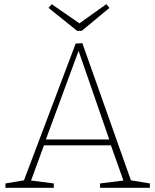

<svg xmlns="http://www.w3.org/2000/svg" viewBox="-20 -901 745 921"><path d="M375 -694 608 -36 699 -21V0H460V-21L572 -35L512 -204H191L129 -35L238 -21V0H6V-21L95 -36L343 -692ZM504 -232 357 -657 200 -232ZM361 -789 490 -881 505 -863 372 -753H350L213 -863L228 -881Z"/></svg>

Font: Bitter Pro ExtraLight
Style: Regular
Weight: 275
Designer: Sol Matas, and Bitter project Authors
Foundry: Sol Matas
Version: Version 1.010